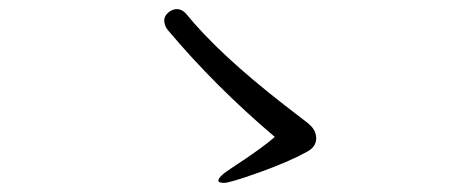

<svg xmlns="http://www.w3.org/2000/svg" viewBox="-20 -557 1040 422"><path d="M584 -256Q452 -368 348 -492Q341 -502 341 -512Q341 -522 350 -529.5Q359 -537 369 -537Q379 -537 388 -528Q460 -439 604 -327Q638 -301 656.5 -286.5Q675 -272 675 -253Q675 -234 654 -223Q614 -201 549.5 -178Q485 -155 472.5 -155Q460 -155 460 -160Q460 -169 488 -187Q557 -232 584 -256Z"/></svg>

Font: LXGW Bright GB
Style: Regular
Weight: 400
Designer: Christian Thalmann (Catharsis Fonts)
Foundry: LXGW / Christian Thalmann (Catharsis Fonts) / Fontworks Inc.
Version: Version 5.510